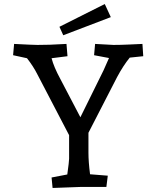

<svg xmlns="http://www.w3.org/2000/svg" viewBox="-20 -928 778 953"><path d="M114 -639 45 -654 50 -710Q145 -705 166 -705Q229 -705 289 -709L310 -710L315 -649L236 -639Q247 -596 279 -537L379 -346L494 -579Q511 -616 521 -640L447 -654L452 -710Q530 -705 543 -705Q579 -705 621 -707Q663 -709 687 -710L691 -649L624 -642Q592 -603 561 -545L419 -269V-170Q419 -125 427 -63L515 -56L508 0H377L241 5L236 -47L314 -62Q323 -127 323 -140V-257L166 -558Q146 -598 114 -639ZM275 -795 500 -908 530 -843 294 -753Z"/></svg>

Font: Andada Pro Medium
Style: Regular
Weight: 500
Designer: Carolina Giovagnoli
Foundry: Huerta Tipografica
Version: Version 3.005; ttfautohint (v1.8.4)